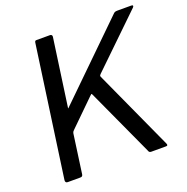

<svg xmlns="http://www.w3.org/2000/svg" viewBox="-131 -865 964 988"><g transform="rotate(-20 350.5 -371.0)"><path d="M618.4 -14.4Q625.5 0 613 0H531.1Q519.7 0 516.8 -11.2L347.3 -380.6Q345 -386.4 341.7 -383.5Q338.4 -380.6 332.6 -375L199.3 -244.4Q194.5 -240.4 191.4 -236.2Q188.3 -232 187 -225.5L157.3 -12.1Q156.3 -5.7 152.9 -2.8Q149.5 0 141.2 0H74Q66.8 0 63.8 -4.3Q60.8 -8.6 61.8 -15.8L162.7 -732.2Q163.9 -738.2 166 -740.1Q168 -742 173.1 -742H247.2Q252.5 -742 255.9 -738.2Q259.2 -734.4 257.9 -728L206.2 -360.5Q205 -354.3 207.1 -356.2Q209.3 -358.1 213.9 -362.9L593.9 -734Q598.8 -739.2 603.8 -740.6Q608.8 -742 616.6 -742H691.5Q699.8 -742 700.6 -738Q701.4 -734.1 696.2 -728.9L423.9 -465.7Q421.3 -462.8 419.2 -460.2Q417.2 -457.7 418.4 -452.5L618.4 -14.4Z"/></g></svg>

Font: Libre Franklin Thin
Style: Italic
Weight: 100
Italic angle: -8°
Designer: Pablo Impallari, Rodrigo Fuenzalida, Nhung Nguyen
Foundry: Impallari Type
Version: Version 3.000